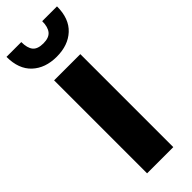

<svg xmlns="http://www.w3.org/2000/svg" viewBox="-281 -821 844 844"><g transform="rotate(-45 141.0 -399.5)"><path d="M59 0V-578H222V0ZM141 -643Q70 -643 27 -683Q-16 -723 -16 -799H76Q76 -762 90.5 -744Q105 -726 141 -726Q176 -726 191 -744.5Q206 -763 206 -799H298Q298 -723 255 -683Q212 -643 141 -643Z"/></g></svg>

Font: Oswald
Style: Bold
Weight: 700
Designer: Vernon Adams
Foundry: Vernon Adams
Version: Version 4.103;gftools[0.9.33.dev8+g029e19f]